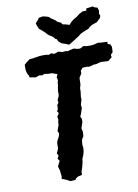

<svg xmlns="http://www.w3.org/2000/svg" viewBox="-96 -937 731 1016"><g transform="rotate(-10 269.0 -429.0)"><path d="M198 16 182 7 166 0 155 -3 157 -17 154 -43 153 -51 147 -71 151 -80 161 -100 152 -113 160 -127 153 -142 159 -154 164 -166V-183L165 -199L169 -209L180 -230L183 -244L177 -256L183 -274L188 -287L189 -304L192 -316L189 -332L200 -348L193 -361L199 -371L200 -393L208 -404L206 -419L214 -435L217 -448L216 -461L219 -483L222 -496V-507L226 -521L222 -537L229 -554L210 -560L204 -563L179 -564L159 -567L151 -561L134 -564L113 -557L81 -562L79 -572L71 -586L67 -604V-632L80 -644L98 -657L113 -658L126 -660L151 -664L165 -665H186L202 -662L215 -668L231 -662L254 -670L276 -664L290 -666L305 -664L319 -668L337 -672L355 -667L371 -666L390 -676L405 -673L426 -672L446 -674L469 -680L483 -678L519 -676L518 -665L532 -660L538 -646L537 -618L525 -605L527 -592L506 -575L467 -577L458 -575L439 -570H428L402 -563L388 -565L366 -564L354 -550V-535L341 -515L340 -505V-491L339 -476L334 -460V-446L333 -435L330 -412L331 -399L327 -386L323 -372L325 -354L320 -340L315 -324L309 -312L315 -297V-281L309 -264L304 -248L308 -233V-220L307 -206L297 -190L295 -177L294 -160L296 -146L295 -131L292 -117L287 -102L281 -89L279 -71L276 -60L272 -44L265 -23L264 -6L242 -1L230 7L226 14ZM317 -696 307 -701 278 -711 263 -724 258 -736 251 -739 240 -752 221 -764 215 -769 200 -785 190 -794 174 -807 166 -827 163 -839 178 -855 183 -864 206 -868 223 -864 238 -859 246 -850 252 -847 270 -834 276 -827 295 -818 302 -808 319 -805 337 -799 351 -814 365 -825 383 -835 398 -847 416 -857 438 -858 439 -869 474 -874 483 -868 499 -863 504 -846 501 -830 506 -820 502 -807 482 -788 456 -779 442 -771 433 -762 406 -751 390 -744 373 -731 354 -719 340 -710Z"/></g></svg>

Font: Winky Rough Medium
Style: Italic
Weight: 500
Italic angle: -8.97852°
Designer: Simon Atzbach
Foundry: typofactur
Version: Version 1.206; ttfautohint (v1.8.4.7-5d5b)